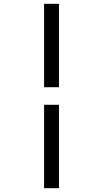

<svg xmlns="http://www.w3.org/2000/svg" viewBox="-20 -843 540 1006"><path d="M211 -386V-823H289V-386ZM211 143V-294H289V143Z"/></svg>

Font: Zed Mono
Style: Regular
Weight: 400
Monospace: yes
Designer: Belleve Invis
Foundry: Belleve Invis
Version: Version 1.0.0; ttfautohint (v1.8.4)